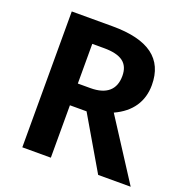

<svg xmlns="http://www.w3.org/2000/svg" viewBox="-128 -831 916 948"><g transform="rotate(20 330.0 -357.0)"><path d="M89.8 -713.9H304.2Q445.8 -713.9 515.9 -662.4Q585.9 -610.8 585.9 -507.3Q585.9 -442.4 553.2 -393.8Q520.5 -345.2 455.6 -315.4L659.2 0H488.3L327.1 -275.4H239.7V0H89.8ZM433.6 -500Q433.6 -550.3 401.6 -574.2Q369.6 -598.1 301.8 -598.1H239.7V-389.6H305.7Q368.7 -389.6 401.1 -417.5Q433.6 -445.3 433.6 -500Z"/></g></svg>

Font: Viking Open Sans
Style: Bold
Weight: 700
Foundry: Ascender Corporation
Version: Version 2.001